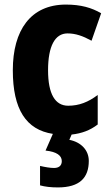

<svg xmlns="http://www.w3.org/2000/svg" viewBox="-20 -579 487 839"><path d="M368 124C368 77 334 42 283 32L293 9C337 4 373 -9 407 -35V-164C366 -133 326 -117 278 -117C221 -117 190 -168 190 -272C190 -377 220 -433 275 -433C310 -433 342 -422 380 -401L422 -521C381 -545 334 -559 268 -559C114 -559 36 -447 36 -272C36 -101 94 -12 211 6L179 79C228 84 250 101 250 125C250 146 236 155 216 155C199 155 176 151 155 146V231C177 237 202 240 233 240C329 240 368 197 368 124Z"/></svg>

Font: Noto Sans Gurmukhi Condensed ExtraBold
Style: Regular
Weight: 800
Width: 3
Designer: Jelle Bosma - Monotype Design Team
Foundry: Monotype Imaging Inc.
Version: Version 2.004